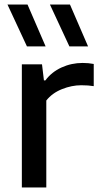

<svg xmlns="http://www.w3.org/2000/svg" viewBox="-20 -828 441 848"><path d="M76.5 -544H165.5L174 -473H180.5Q208 -510 251.8 -530Q295.5 -550 345 -550Q371 -550 394 -545.5V-447.5Q370.5 -451.5 339 -451.5Q296.5 -451.5 253.5 -434.2Q210.5 -417 184.5 -384V0H76.5ZM99 -623 13 -808H101.5L181.5 -623ZM286.5 -623 200.5 -808H289L369 -623Z"/></svg>

Font: Encode Sans Semi Expanded Medium
Style: Regular
Weight: 500
Width: 6
Designer: Multiple Designers
Foundry: Impallari Type
Version: Version 2.000